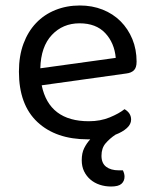

<svg xmlns="http://www.w3.org/2000/svg" viewBox="-20 -495 559 700"><path d="M132 -184Q159 -53 304 -53Q346 -53 380 -67Q414 -81 434 -97Q458 -83 458 -59Q458 -42 442.5 -28Q427 -14 401 -4Q380 10 365 27.5Q350 45 350 73Q350 100 367 113Q384 126 413 126H428Q434 138 434 149Q434 165 423 175Q412 185 385 185Q363 185 343.5 178.5Q324 172 309.5 159.5Q295 147 286.5 129.5Q278 112 278 89Q278 63 287 45Q296 27 309 13H300Q184 13 116.5 -50Q49 -113 49 -234Q49 -291 65.5 -335.5Q82 -380 111.5 -411Q141 -442 182 -458.5Q223 -475 271 -475Q316 -475 354 -460Q392 -445 419.5 -417.5Q447 -390 462.5 -352.5Q478 -315 478 -270Q478 -248 468 -238.5Q458 -229 440 -227ZM270 -410Q209 -410 169 -367.5Q129 -325 127 -246L402 -284Q397 -339 363.5 -374.5Q330 -410 270 -410Z"/></svg>

Font: Baloo 2
Style: Regular
Weight: 400
Designer: Sarang Kulkarni and Ek Type
Foundry: Ek Type
Version: Version 1.640;hotconv 1.0.111;makeotfexe 2.5.65597; ttfautoh